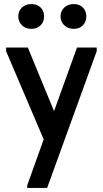

<svg xmlns="http://www.w3.org/2000/svg" viewBox="-20 -685 506 945"><path d="M114 227 195 1 10 -433V-451H117L246 -138L359 -451H456V-433L212 240H114ZM134 -543Q106 -543 88 -560.5Q70 -578 70 -604Q70 -631 88 -648Q106 -665 134 -665Q163 -665 180 -648Q197 -631 197 -604Q197 -578 180 -560.5Q163 -543 134 -543ZM343 -543Q315 -543 296.5 -560.5Q278 -578 278 -604Q278 -631 296.5 -648Q315 -665 343 -665Q371 -665 388 -648Q405 -631 405 -604Q405 -578 388 -560.5Q371 -543 343 -543Z"/></svg>

Font: Tilda Sans Semibold
Style: Regular
Weight: 600
Designer: ParaType Ltd
Foundry: ParaType Ltd
Version: Version 1.009